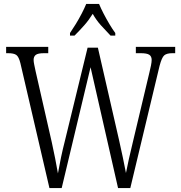

<svg xmlns="http://www.w3.org/2000/svg" viewBox="-20 -951 916 971"><path d="M83 -632Q75 -664 62.5 -673Q50 -682 21 -682H11V-714H224V-682H203Q172 -682 161 -673.5Q150 -665 150 -648Q150 -639 153 -624.5Q156 -610 160 -591L242 -231Q252 -185 259 -149.5Q266 -114 273 -74Q280 -114 288.5 -154.5Q297 -195 309 -242L423 -710H475L582 -243Q593 -194 601.5 -153.5Q610 -113 617 -76Q630 -143 652 -233L735 -582Q740 -602 743.5 -619.5Q747 -637 747 -648Q747 -666 735 -674Q723 -682 691 -682H667V-714H866V-682H852Q823 -682 810.5 -671Q798 -660 787 -618L639 0H577L438 -611L292 0H230ZM334 -784Q347 -803 363 -829Q379 -855 393 -882Q407 -909 416 -931H481Q490 -909 504 -882Q518 -855 533.5 -829Q549 -803 563 -784V-771H539Q513 -798 490 -823.5Q467 -849 449 -881Q429 -849 406.5 -823.5Q384 -798 357 -771H334Z"/></svg>

Font: Noto Serif Tamil Condensed Light
Style: Italic
Weight: 300
Width: 3
Italic angle: -12°
Designer: Indian Type Foundry, Tom Grace, and the Monotype Design Team
Foundry: Monotype Imaging Inc.
Version: Version 2.003; ttfautohint (v1.8.4.7-5d5b)